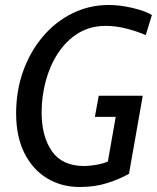

<svg xmlns="http://www.w3.org/2000/svg" viewBox="-20 -734 628 768"><path d="M299.5 14Q225.5 14 168 -21Q110.5 -56 77.5 -121.8Q44.5 -187.5 44.5 -280Q44.5 -372 73.2 -451Q102 -530 152.5 -589Q203 -648 270.2 -681Q337.5 -714 414 -714Q445 -714 477.5 -708.8Q510 -703.5 539 -694.5Q568 -685.5 587.5 -674L563 -593.5Q529 -608.5 486.2 -619.5Q443.5 -630.5 403 -630.5Q340.5 -630.5 292.5 -600.8Q244.5 -571 212 -521.2Q179.5 -471.5 163 -410Q146.5 -348.5 146.5 -284.5Q146.5 -188 187.8 -129Q229 -70 316.5 -70Q341 -70 375.8 -76.8Q410.5 -83.5 439.5 -104L404.5 -48L450 -307.5L484 -266.5H359.5L375 -351H551L496 -39Q458.5 -17.5 409 -1.8Q359.5 14 299.5 14Z"/></svg>

Font: Cabin
Style: Italic
Weight: 400
Width: 4
Italic angle: -10°
Designer: Pablo Impallari
Foundry: Pablo Impallari. http://www.impallari.com Igino Marini. http://www.ikern.com
Version: Version 3.001